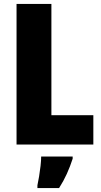

<svg xmlns="http://www.w3.org/2000/svg" viewBox="-20 -734 514 975"><path d="M64 0V-714H241V-149H454V0ZM349 72Q336 112 319.5 148.5Q303 185 280 221H170V207Q174 189 178.5 162Q183 135 186 108Q189 81 189 61H349Z"/></svg>

Font: Noto Sans Malayalam Condensed Black
Style: Regular
Weight: 900
Width: 3
Designer: Jelle Bosma - Monotype Design Team
Foundry: Monotype Imaging Inc.
Version: Version 2.104; ttfautohint (v1.8.4.7-5d5b)